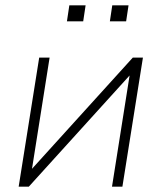

<svg xmlns="http://www.w3.org/2000/svg" viewBox="-20 -700 606 720"><path d="M50 0 127 -484H166L100 -67L478 -484H516L439 0H400L466 -417L88 0ZM392 -620 401 -680H462L453 -620ZM231 -620 240 -680H301L292 -620Z"/></svg>

Font: Nunito Sans ExtraLight
Style: Italic
Weight: 200
Italic angle: -9°
Designer: Vernon Adams
Foundry: Vernon Adams
Version: Version 3.006; ttfautohint (v1.8.3)